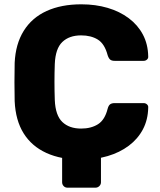

<svg xmlns="http://www.w3.org/2000/svg" viewBox="-20 -730 742 890"><path d="M293 140Q282 140 275 132.5Q268 125 268 115V-38L448 -54V115Q448 125 440.5 132.5Q433 140 422 140ZM357 10Q263 10 195 -21Q127 -52 89.5 -112Q52 -172 48 -261Q47 -302 47 -349Q47 -396 48 -439Q52 -526 90 -587Q128 -648 196 -679Q264 -710 357 -710Q423 -710 479 -693.5Q535 -677 577 -645.5Q619 -614 642.5 -569.5Q666 -525 667 -469Q668 -460 661.5 -454Q655 -448 646 -448H511Q498 -448 491 -453.5Q484 -459 479 -474Q465 -527 433.5 -546.5Q402 -566 356 -566Q301 -566 269 -535.5Q237 -505 234 -434Q231 -352 234 -266Q237 -195 269 -164.5Q301 -134 356 -134Q402 -134 434 -154Q466 -174 479 -226Q483 -241 490.5 -246.5Q498 -252 511 -252H646Q655 -252 661.5 -246Q668 -240 667 -231Q666 -175 642.5 -130.5Q619 -86 577 -54.5Q535 -23 479 -6.5Q423 10 357 10Z"/></svg>

Font: Rubik
Style: Bold
Weight: 700
Designer: Hubert and Fischer
Foundry: Hubert and Fischer
Version: Version 2.300;gftools[0.9.30]